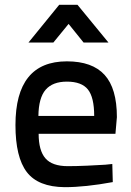

<svg xmlns="http://www.w3.org/2000/svg" viewBox="-20 -764 541 795"><path d="M261 -76Q295 -76 341 -78Q387 -80 416 -82L445 -85L447 -10Q333 11 248 11Q138 10 91 -51.5Q44 -113 44 -246Q44 -510 257 -510Q362 -510 413 -454Q464 -398 464 -279L458 -210H140Q140 -141 168 -108.5Q196 -76 261 -76ZM139 -284H370Q370 -361 344 -393.5Q318 -426 257 -426Q198 -426 169 -392.5Q140 -359 139 -284ZM98 -588 225 -744H301L429 -588H326L264 -665L201 -588Z"/></svg>

Font: TitilliumText22L Lt
Style: Medium
Weight: 500
Designer: Campivisivi
Foundry: Campivisivi
Version: 1.000